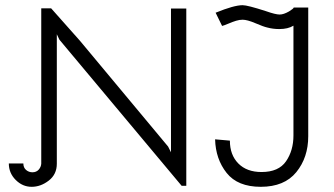

<svg xmlns="http://www.w3.org/2000/svg" viewBox="-20 -716 1288 740"><path d="M836 -616 811 -667Q882 -696 915 -696Q934 -696 1005 -673Q1042 -660 1058 -660Q1073 -660 1094 -672Q1112 -683 1112 -687H1168V-191Q1168 -109 1122 -52.5Q1076 4 985 4Q896 4 853.5 -49.5Q811 -103 809 -179L866 -174Q866 -119 898.5 -86Q931 -53 988 -53Q1054 -53 1082.5 -94.5Q1111 -136 1111 -194V-617Q1090 -604 1056 -604Q1032 -604 1010 -610Q996 -613 964.5 -626.5Q933 -640 915 -640Q903 -640 890 -636Q877 -632 860.5 -625Q844 -618 836 -616ZM288 -559 628 -151 639 -129V-683H698V0H680L209 -563L199 -584V-85Q199 -44 168 -20Q137 4 102 4Q67 4 40.5 -22.5Q14 -49 14 -86H70Q70 -70 80.5 -61Q91 -52 105 -52Q120 -52 129 -62Q138 -72 139 -85V-684H177Z"/></svg>

Font: Bellota
Style: Regular
Weight: 400
Designer: Kemie Guaida
Foundry: Kemie Guaida
Version: Version 1.000;PS 002.000;hotconv 1.0.70;makeotf.lib2.5.58329